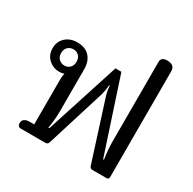

<svg xmlns="http://www.w3.org/2000/svg" viewBox="-157 -876 1043 1038"><g transform="rotate(30 364.0 -357.5)"><path d="M78 -23Q78 -39 89 -47.5Q100 -56 120 -56H150V-331Q150 -357 154 -376Q144 -370 124 -370Q86 -370 58 -395.5Q30 -421 30 -463Q30 -505 58.5 -531Q87 -557 131 -557Q182 -557 208.5 -527.5Q235 -498 235 -450V-188Q235 -137 225 -79H231L379 -538H416L567 -79H572Q563 -140 563 -188V-686Q563 -699 572 -707Q581 -715 600 -715Q648 -715 648 -676V-14Q648 -7 644 -3.5Q640 0 634 0H545Q532 0 527 -14L409 -384Q401 -409 399 -442H395Q393 -411 386 -384L271 -14Q266 0 253 0H97Q89 0 83.5 -6Q78 -12 78 -23ZM179 -463Q179 -487 165.5 -500.5Q152 -514 131 -514Q111 -514 97 -500.5Q83 -487 83 -463Q83 -440 97 -426.5Q111 -413 131 -413Q152 -413 165.5 -426.5Q179 -440 179 -463Z"/></g></svg>

Font: Maitree Medium
Style: Regular
Weight: 500
Designer: CadsonDemak Team
Foundry: CadsonDemak
Version: Version 1.000